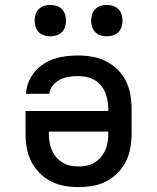

<svg xmlns="http://www.w3.org/2000/svg" viewBox="-20 -754 640 782"><path d="M300 8Q271 8 242 3Q213 -2 187 -15.5Q161 -29 140.5 -50Q120 -71 107 -97Q94 -123 89 -152Q84 -181 84 -210V-302H421V-310Q421 -327 418 -344.5Q415 -362 408.5 -377.5Q402 -393 390.5 -406.5Q379 -420 364 -428.5Q349 -437 332 -440.5Q315 -444 297 -444Q279 -444 260 -441Q241 -438 224 -429.5Q207 -421 195 -406Q183 -391 181 -372H86Q87 -396 96 -419Q105 -442 121 -461Q137 -480 157.5 -493.5Q178 -507 201 -514.5Q224 -522 248.5 -525Q273 -528 297 -528Q327 -528 356 -523Q385 -518 411 -505Q437 -492 458.5 -471Q480 -450 493 -423.5Q506 -397 511 -368Q516 -339 516 -310V-210Q516 -181 511 -152Q506 -123 493 -97Q480 -71 459.5 -50Q439 -29 413 -15.5Q387 -2 358 3Q329 8 300 8ZM300 -76Q317 -76 334 -79.5Q351 -83 365.5 -92Q380 -101 391 -114Q402 -127 409 -143Q416 -159 418.5 -176Q421 -193 421 -210V-218H179V-210Q179 -193 181.5 -176Q184 -159 191 -143Q198 -127 209 -114Q220 -101 234.5 -92Q249 -83 266 -79.5Q283 -76 300 -76ZM415 -606Q402 -606 389.5 -610Q377 -614 368 -623Q359 -632 355 -644.5Q351 -657 351 -670Q351 -683 355 -695.5Q359 -708 368 -717Q377 -726 389.5 -730Q402 -734 415 -734Q428 -734 440.5 -730Q453 -726 462 -717Q471 -708 475 -695.5Q479 -683 479 -670Q479 -657 475 -644.5Q471 -632 462 -623Q453 -614 440.5 -610Q428 -606 415 -606ZM185 -606Q172 -606 159.5 -610Q147 -614 138 -623Q129 -632 125 -644.5Q121 -657 121 -670Q121 -683 125 -695.5Q129 -708 138 -717Q147 -726 159.5 -730Q172 -734 185 -734Q198 -734 210.5 -730Q223 -726 232 -717Q241 -708 245 -695.5Q249 -683 249 -670Q249 -657 245 -644.5Q241 -632 232 -623Q223 -614 210.5 -610Q198 -606 185 -606Z"/></svg>

Font: Iosevka Etoile Medium
Style: Regular
Weight: 500
Designer: Belleve Invis
Foundry: Belleve Invis
Version: Version 22.1.2; ttfautohint (v1.8.4)